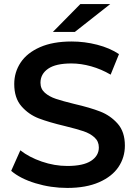

<svg xmlns="http://www.w3.org/2000/svg" viewBox="-20 -914 669 944"><path d="M35 -74 80 -175Q123 -141 185.5 -119.5Q248 -98 311 -98Q389 -98 427.5 -123Q466 -148 466 -189Q466 -219 444.5 -238.5Q423 -258 390 -269Q357 -280 300 -294Q220 -313 170.5 -332Q121 -351 85.5 -391.5Q50 -432 50 -501Q50 -559 81.5 -606.5Q113 -654 176.5 -682Q240 -710 332 -710Q396 -710 458 -694Q520 -678 565 -648L524 -547Q478 -574 428 -588Q378 -602 331 -602Q254 -602 216.5 -576Q179 -550 179 -507Q179 -477 200.5 -458Q222 -439 255 -428Q288 -417 345 -403Q423 -385 473 -365.5Q523 -346 558.5 -306Q594 -266 594 -198Q594 -140 562.5 -93Q531 -46 467 -18Q403 10 311 10Q230 10 154.5 -13Q79 -36 35 -74ZM375 -894H522L348 -757H240Z"/></svg>

Font: Montserrat Alternates SemiBold
Style: Regular
Weight: 600
Designer: Julieta Ulanovsky
Foundry: Julieta Ulanovsky
Version: Version 7.200